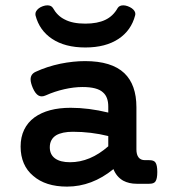

<svg xmlns="http://www.w3.org/2000/svg" viewBox="-20 -692 640 723"><path d="M175.8 -545.9Q128.4 -577.6 113.8 -633.8Q113.3 -635.7 113.3 -639.2Q113.3 -650.4 126 -660.6Q132.3 -665.5 141.4 -668.7Q150.4 -671.9 158.2 -671.9Q172.9 -671.9 179.2 -662.1Q195.8 -632.3 223.6 -618.7Q252.9 -603 301.3 -603Q346.7 -603 376.5 -617.2Q406.2 -631.3 423.3 -662.1Q429.7 -671.9 444.3 -671.9Q452.1 -671.9 460.9 -668.7Q469.7 -665.5 476.6 -660.6Q489.7 -650.9 489.7 -639.2Q489.7 -637.7 488.8 -633.8Q474.1 -577.6 426.8 -545.9Q377.9 -513.2 301.3 -513.2Q224.6 -513.2 175.8 -545.9ZM541.5 -88.9Q550.3 -88.9 556.2 -86.9Q562 -85 565.4 -80.1Q572.3 -70.3 572.3 -44.4Q572.3 -18.6 565.4 -8.8Q562 -3.9 556.2 -2Q550.3 0 541.5 0H494.6Q465.8 0 443.8 -11.7Q418.5 -26.4 407.2 -55.2Q326.2 10.7 232.4 10.7Q151.4 10.7 105 -29.8Q81.5 -49.3 69.6 -77.1Q57.6 -105 57.6 -140.1Q57.6 -175.8 71 -203.6Q84.5 -231.4 109.9 -250Q160.2 -286.1 246.1 -286.1Q314 -286.1 387.7 -268.1V-291Q387.7 -327.1 367.7 -344.2Q346.2 -364.3 291 -364.3Q258.3 -364.3 221.9 -356Q185.5 -347.7 152.8 -333Q144 -329.1 137.2 -329.1Q131.3 -329.1 125.5 -332Q113.3 -338.4 103.5 -360.8Q95.2 -380.4 95.2 -393.1Q95.2 -412.6 113.8 -421.4Q156.7 -441.4 207.5 -452.1Q256.3 -461.9 300.3 -461.9Q400.4 -461.9 448.2 -416.5Q493.7 -373 493.7 -288.1V-129.4Q493.7 -109.9 501.7 -99.4Q509.8 -88.9 525.9 -88.9ZM387.7 -179.7Q322.8 -195.8 254.4 -195.8Q214.4 -195.8 191.4 -182.6Q167.5 -167.5 167.5 -137.2Q167.5 -109.9 187.3 -95.5Q207 -81.1 243.7 -81.1Q319.3 -81.1 387.7 -141.1Z"/></svg>

Font: Courier Prime SemiBold
Style: Regular
Weight: 600
Designer: Alan Dague-Greene
Foundry: Quote-Unquote Apps
Version: Version 1.202